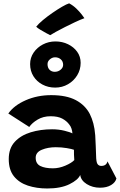

<svg xmlns="http://www.w3.org/2000/svg" viewBox="-20 -1090 698 1119"><path d="M255 8.5Q193.5 8.5 142.5 -8.2Q91.5 -25 61.2 -62.5Q31 -100 31 -163Q31 -225.5 66.2 -263.5Q101.5 -301.5 159 -319Q216.5 -336.5 283.5 -336.5Q322 -336.5 356 -328Q390 -319.5 402 -312.5Q401.5 -325.5 396.8 -340Q392 -354.5 383.5 -364.5Q368.5 -385 342.8 -398.8Q317 -412.5 275 -412.5Q232 -412.5 199.5 -393.2Q167 -374 150.5 -350L28.5 -428.5Q62 -476 130 -505.8Q198 -535.5 278.5 -535.5Q367 -535.5 421.8 -506.5Q476.5 -477.5 503.5 -425.5Q516 -400.5 524 -370.5Q532 -340.5 535 -301.5Q537 -268 538 -239Q539 -210 540 -184Q540.5 -145.5 548.2 -134.2Q556 -123 570 -123Q600 -123 606.5 -149.5L658.5 -50Q653 -27 627.5 -11.5Q602 4 563 4Q519.5 4 485.5 -17.2Q451.5 -38.5 447.5 -70.5Q435.5 -41.5 385 -16.5Q334.5 8.5 255 8.5ZM288.5 -109Q324 -109 360.5 -124.5Q397 -140 413 -157Q412 -172.5 411.2 -189Q410.5 -205.5 411 -217Q400 -221.5 369.2 -226.8Q338.5 -232 305 -232Q259.5 -232 223.8 -217.2Q188 -202.5 188 -170.5Q188 -136 215.2 -122.5Q242.5 -109 288.5 -109ZM301.5 -579.5Q261 -579.5 227.8 -597Q194.5 -614.5 175 -645.5Q155.5 -676.5 155.5 -716.5Q155.5 -753.5 176 -783.5Q196.5 -813.5 230 -831Q263.5 -848.5 303 -848.5Q343 -848.5 376.5 -832.2Q410 -816 430 -788Q450 -760 450 -724Q450 -684 430 -651.2Q410 -618.5 376.2 -599Q342.5 -579.5 301.5 -579.5ZM299 -671.5Q319 -671.5 333.5 -683.8Q348 -696 348 -712Q348 -732 334.5 -744Q321 -756 301 -756Q284.5 -756 270.8 -744.2Q257 -732.5 257 -716.5Q257 -695 269 -683.2Q281 -671.5 299 -671.5ZM383 -1070.5Q406.5 -1058 425 -1040Q443.5 -1022 455.8 -1006.2Q468 -990.5 472 -984Q448.5 -975.5 418.5 -961.5Q388.5 -947.5 358.5 -932.2Q328.5 -917 305.2 -904.2Q282 -891.5 272.5 -885Q267 -887.5 249.8 -896.8Q232.5 -906 214.8 -916.8Q197 -927.5 191 -934.5Q204.5 -951.5 230.2 -973Q256 -994.5 285.8 -1015Q315.5 -1035.5 341.8 -1050.8Q368 -1066 383 -1070.5Z"/></svg>

Font: Grandstander
Style: Bold
Weight: 700
Designer: Tyler Finck
Foundry: Etcetera Type Co
Version: Version 1.200; ttfautohint (v1.8.3)